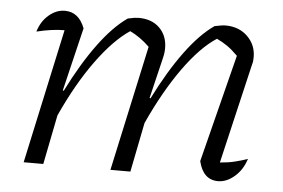

<svg xmlns="http://www.w3.org/2000/svg" viewBox="-42 -542 891 604"><g transform="rotate(5 404.0 -240.0)"><path d="M52 0 144 -425Q105 -425 56 -413Q66 -446 89.5 -466Q113 -486 140 -486Q184 -486 203 -436L155 -236L158 -235Q202 -323 248 -385.5Q294 -448 339 -479Q352 -482 359.5 -483Q367 -484 373 -484Q415 -484 439.5 -459.5Q464 -435 464 -396Q464 -381 460 -365L429 -236L432 -235Q476 -323 522 -385.5Q568 -448 613 -479Q624 -481 632 -482.5Q640 -484 647 -484Q690 -484 717 -457.5Q744 -431 744 -393Q744 -387 743.5 -381Q743 -375 741 -369L667 -53Q693 -55 713.5 -60Q734 -65 754 -72Q743 -37 718 -15.5Q693 6 666 6Q619 6 605 -52L691 -392Q673 -410 658 -420.5Q643 -431 624 -440Q573 -407 520 -333Q467 -259 420 -156L389 0H326L412 -396Q382 -425 350 -440Q299 -406 245.5 -332.5Q192 -259 145 -156L114 0Z"/></g></svg>

Font: Piazzolla Light
Style: Italic
Weight: 300
Italic angle: -11.3°
Designer: Juan Pablo del Peral
Foundry: Huerta Tipografica
Version: Version 1.330